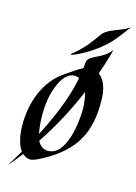

<svg xmlns="http://www.w3.org/2000/svg" viewBox="-123 -815 672 949"><g transform="rotate(15 213.0 -340.0)"><path d="M371 -618C327 -560 260 -564 254 -525L251 -493C228 -482 201 -463 165 -438C73 -375 32 -261 32 -146C32 -88 45 -40 64 -16C48 11 31 39 12 69C33 44 54 19 73 -6C74 -6 74 -5 75 -5C89 6 100 11 112 11C129 11 147 2 175 -13C324 -94 385 -197 378 -376C375 -437 354 -471 331 -488C359 -567 371 -618 371 -618ZM301 -295C301 -230 281 -53 187 -53C163 -53 144 -67 133 -90C202 -193 253 -295 289 -381C296 -358 301 -330 301 -295ZM219 -446C227 -446 236 -444 243 -441C231 -375 201 -272 123 -122C118 -148 114 -182 114 -219C114 -246 116 -274 121 -302C128 -344 158 -446 219 -446ZM426 -749C378 -717 327 -713 296 -682C255 -627 241 -600 175 -546C174 -545 175 -540 175 -540C175 -540 281 -577 362 -667C380 -687 426 -749 426 -749Z"/></g></svg>

Font: Quintessential
Style: Regular
Weight: 400
Designer: Astigmatic (AOETI)
Foundry: Astigmatic (AOETI)
Version: Version 1.000